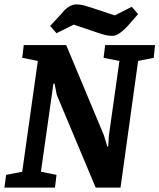

<svg xmlns="http://www.w3.org/2000/svg" viewBox="-25 -853 725 873"><path d="M-5 0 3 -58 76 -72 147 -576 76 -590 83 -648H276L447 -239L463 -187H467L470 -236L518 -576L446 -590L453 -648H680L674 -590L603 -576L523 0H410L233 -422L223 -473H218L161 -72L232 -58L225 0ZM487 -690Q468 -690 452.5 -694Q437 -698 420 -704L310 -741L232 -702L203 -735L254 -790Q270 -811 287.5 -822Q305 -833 321 -833Q339 -833 354.5 -829Q370 -825 388 -819L497 -783L574 -822L603 -789L554 -733Q535 -713 518 -701.5Q501 -690 487 -690Z"/></svg>

Font: Faustina
Style: Bold Italic
Weight: 700
Italic angle: -8°
Designer: Alfonso Garcia
Foundry: http://www.omnibus-type.com
Version: Version 1.200